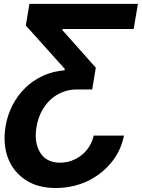

<svg xmlns="http://www.w3.org/2000/svg" viewBox="-20 -747 726 983"><path d="M8.5 -100.1Q18.1 -158 44 -208.3Q70 -258.5 109 -296.7Q148.1 -334.9 199.4 -358.7Q250.7 -382.5 310.7 -387.1L311.8 -394.2L112.2 -616.5L130.7 -727.3H686.1L664.4 -598.4H300.1L299.4 -592.7L470.5 -400.6L452.1 -289.1H373.2Q335.2 -289.1 301 -275.7Q266.7 -262.4 239.5 -237.6Q212.4 -212.7 193.4 -177.2Q174.4 -141.7 166.9 -97.3Q153.4 -18.8 185.4 33.7Q217 85.9 288 85.9Q318.2 85.9 346.2 75.8Q374.3 65.7 397.2 47.6Q420.1 29.5 436.4 3.9Q452.8 -21.7 459.5 -52.6H614.7Q599.1 25.9 548.7 86.6Q522 118.6 489.9 142.8Q457.7 166.9 421.7 183.1Q385.7 199.2 346.2 207.4Q306.8 215.6 265.3 215.6Q173.7 215.6 111.5 174.7Q80.3 154.1 57.4 125.9Q34.4 97.7 21.1 62.7Q7.8 27.7 4.4 -13.3Q1.1 -54.3 8.5 -100.1Z"/></svg>

Font: Inter P
Style: Bold Italic
Weight: 700
Italic angle: 9.39999°
Designer: Rasmus Andersson
Foundry: rsms
Version: Version 3.018;git-588b23468